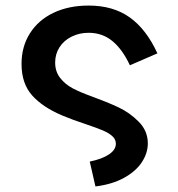

<svg xmlns="http://www.w3.org/2000/svg" viewBox="-20 -575 640 691"><path d="M299 -457Q265.5 -457 237.8 -443.2Q210 -429.5 194.2 -405Q178.5 -380.5 178.5 -350Q178.5 -317.5 196.5 -294.5Q214.5 -271.5 241.5 -257.2Q268.5 -243 307.5 -229Q365 -208 405.8 -189Q446.5 -170 479.2 -137Q512 -104 512 -59Q512 -24 490.5 8.8Q469 41.5 426.5 65Q384 88.5 323.5 96L303 6.5Q347 -2.5 372 -19.2Q397 -36 397 -57.5Q397 -73.5 384.2 -85Q371.5 -96.5 351 -105.2Q330.5 -114 290.5 -127.5Q240.5 -144 205 -159Q133.5 -189 95.5 -231.8Q57.5 -274.5 57.5 -345Q57.5 -407.5 87.8 -455.2Q118 -503 172.8 -529Q227.5 -555 299 -555Q387 -555 446.8 -512.5Q506.5 -470 546.5 -383L447.5 -340Q421 -397 384.8 -427Q348.5 -457 299 -457Z"/></svg>

Font: JuliaMono ExtraBold
Style: Regular
Weight: 800
Monospace: yes
Designer: cormullion
Foundry: corm
Version: Version 0.055; ttfautohint (v1.8.4)